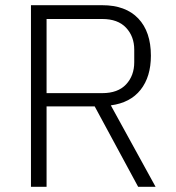

<svg xmlns="http://www.w3.org/2000/svg" viewBox="-20 -718 676 738"><path d="M159 0H99V-698H373Q463 -698 511.5 -647Q560 -596 560 -504Q560 -423 520.5 -373Q481 -323 406 -313L578 0H511L344 -309H159ZM373 -360Q433 -360 464.5 -393.5Q496 -427 496 -479V-527Q496 -578 464.5 -611.5Q433 -645 373 -645H159V-360Z"/></svg>

Font: IBM Plex Sans Devanagari Light
Style: Regular
Weight: 300
Designer: Mike Abbink, Paul van der Laan, Pieter van Rosmalen, Erin McLaughlin
Foundry: Bold Monday
Version: Version 1.1